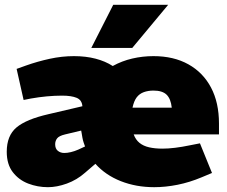

<svg xmlns="http://www.w3.org/2000/svg" viewBox="-20 -768 944 797"><path d="M179 9Q136 9 97 -6Q58 -21 33 -53.5Q8 -86 8 -138Q8 -205 48.5 -239Q89 -273 181 -294L322 -327Q320 -353 298 -362Q276 -371 238 -371Q207 -371 174.5 -368Q142 -365 108 -359L78 -353L49 -482L88 -496Q136 -513 186.5 -524Q237 -535 287 -535Q336 -535 376.5 -524.5Q417 -514 448 -494Q486 -515 529 -525Q572 -535 617 -535Q701 -535 762 -501Q823 -467 856 -404.5Q889 -342 889 -255V-210H535Q543 -188 559 -175Q575 -162 599 -156.5Q623 -151 654 -151Q702 -151 769 -165L810 -173L860 -50L817 -32Q767 -11 717 -1Q667 9 620 9Q545 9 481.5 -16Q418 -41 376 -88L333 -51Q299 -21 257.5 -6Q216 9 179 9ZM247 -133Q259 -133 274 -136.5Q289 -140 305 -147L333 -160Q330 -168 327 -177Q324 -186 322 -197Q321 -205 319.5 -212Q318 -219 317 -226L250 -210Q225 -204 217 -193.5Q209 -183 209 -169Q209 -151 220 -142Q231 -133 247 -133ZM530 -321H693Q689 -358 671.5 -375Q654 -392 617 -392Q595 -392 577 -385.5Q559 -379 547.5 -364Q536 -349 530 -321ZM359 -569 450 -748H678L529 -569Z"/></svg>

Font: REM Black
Style: Regular
Weight: 900
Designer: Octavio Pardo
Foundry: Ashler Design
Version: Version 1.005;gftools[0.9.28]